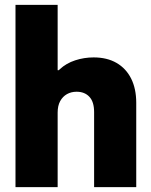

<svg xmlns="http://www.w3.org/2000/svg" viewBox="-20 -772 622 792"><path d="M43.9 0V-752H217.8V-482.4H248L192.4 -423.8Q200.2 -461.9 226.8 -486.6Q253.4 -511.2 290.3 -523.2Q327.1 -535.2 366.2 -535.2Q421.4 -535.2 460.7 -512.5Q500 -489.7 521 -447.8Q542 -405.8 542 -347.7V0H368.2V-309.6Q368.2 -352.1 348.6 -372.8Q329.1 -393.6 295.9 -393.6Q273.9 -393.6 256.3 -383.8Q238.8 -374 228.3 -355Q217.8 -335.9 217.8 -307.6V0Z"/></svg>

Font: Reddit Sans Black
Style: Regular
Weight: 900
Version: Version 1.014